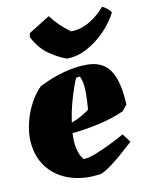

<svg xmlns="http://www.w3.org/2000/svg" viewBox="-83 -783 644 854"><g transform="rotate(-10 238.5 -356.0)"><path d="M252 12Q187 12 135.5 -12.5Q84 -37 53.5 -83.5Q23 -130 20 -196Q19 -231 28.5 -272.5Q38 -314 58.5 -354Q79 -394 108 -423Q163 -451 218.5 -466.5Q274 -482 326 -482Q397 -482 430.5 -433Q464 -384 469 -277L447 -250Q391 -225 327.5 -211.5Q264 -198 211 -193Q210 -172 211 -154Q213 -128 220 -106.5Q227 -85 240 -71Q261 -71 294.5 -84Q328 -97 364.5 -115Q401 -133 429 -149L458 -111Q441 -96 413.5 -71Q386 -46 356 -23.5Q326 -1 303 8Q290 9 277 10.5Q264 12 252 12ZM269 -432Q253 -395 238 -343Q223 -291 216 -240Q236 -247 256.5 -258Q277 -269 297 -284Q301 -334 300.5 -362.5Q300 -391 296.5 -407Q293 -423 287 -435Q284 -435 278 -434.5Q272 -434 269 -432ZM244 -524Q205 -538 166 -565Q127 -592 98 -646L101 -664L197 -724Q230 -679 283 -640Q327 -640 368 -664.5Q409 -689 438 -724Q463 -712 477 -692Q456 -650 419 -611.5Q382 -573 336.5 -548.5Q291 -524 244 -524Z"/></g></svg>

Font: Labrada Black
Style: Italic
Weight: 900
Italic angle: -7°
Designer: Mercedes Jáuregui
Foundry: Omnibus-Type Team
Version: Version 1.000; ttfautohint (v1.8.4.7-5d5b)